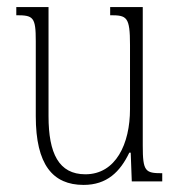

<svg xmlns="http://www.w3.org/2000/svg" viewBox="-20 -512 511 542"><path d="M216 10C282 10 319 -27 345 -81H349L352 0H438V-23C390 -23 383 -28 383 -101V-492H291V-469C338 -469 347 -465 347 -385V-204C347 -106 307 -20 221 -20C146 -20 117 -79 117 -184V-492H26V-469C74 -469 81 -464 81 -396V-184C81 -47 129 10 216 10Z"/></svg>

Font: Noto Serif Armenian Condensed ExtraLight
Style: Regular
Weight: 200
Width: 3
Designer: Monotype Design Team
Foundry: Monotype Imaging Inc.
Version: Version 2.008